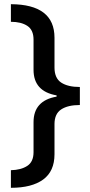

<svg xmlns="http://www.w3.org/2000/svg" viewBox="-20 -736 430 916"><path d="M32 76Q80 75 110 55.5Q140 36 140 -10V-153Q140 -256 250 -275V-281Q140 -300 140 -403V-547Q140 -593 110.5 -612.5Q81 -632 32 -632V-716Q240 -715 240 -556V-414Q240 -363 272 -342Q304 -321 361 -321V-235Q304 -235 272 -214Q240 -193 240 -144V0Q240 81 186 120.5Q132 160 32 160Z"/></svg>

Font: Noto Sans Khmer UI Medium
Style: Regular
Weight: 500
Designer: Danh Hong and the Monotype Design Team
Foundry: Monotype Imaging Inc.
Version: Version 2.002; ttfautohint (v1.8.4.7-5d5b)